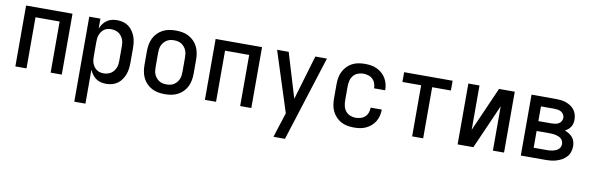

<svg xmlns="http://www.w3.org/2000/svg" viewBox="-51 -989 5052 1646"><g transform="rotate(10 2475.0 -166.0)"><path d="M73 0V-530H477V0H380V-445H170V0Z M623 210V-530H720V-443Q728 -465 742.5 -484.5Q757 -504 776 -517.5Q795 -531 818 -536.5Q841 -542 865 -542Q891 -542 917 -535Q943 -528 964 -512.5Q985 -497 1000 -475Q1015 -453 1024 -428.5Q1033 -404 1036 -377.5Q1039 -351 1039 -325V-205Q1039 -179 1036 -152.5Q1033 -126 1024 -101.5Q1015 -77 1000 -55Q985 -33 964 -17.5Q943 -2 917 5Q891 12 865 12Q841 12 818 6.5Q795 1 776 -12.5Q757 -26 742.5 -45.5Q728 -65 720 -87V210ZM826 -73Q843 -73 859.5 -77Q876 -81 890 -89.5Q904 -98 914.5 -111.5Q925 -125 931.5 -140Q938 -155 940 -171.5Q942 -188 942 -205V-325Q942 -342 940 -358.5Q938 -375 931.5 -390Q925 -405 914.5 -418.5Q904 -432 890 -440.5Q876 -449 859.5 -453Q843 -457 826 -457Q810 -457 794.5 -453Q779 -449 766 -439.5Q753 -430 743.5 -416.5Q734 -403 728.5 -388Q723 -373 721.5 -357Q720 -341 720 -325V-205Q720 -189 721.5 -173Q723 -157 728.5 -142Q734 -127 743.5 -113.5Q753 -100 766 -90.5Q779 -81 794.5 -77Q810 -73 826 -73Z M1375 12Q1346 12 1317.5 7Q1289 2 1263 -11.5Q1237 -25 1216.5 -46Q1196 -67 1183.5 -93Q1171 -119 1166 -147.5Q1161 -176 1161 -205V-325Q1161 -354 1166 -382.5Q1171 -411 1183.5 -437Q1196 -463 1216.5 -484Q1237 -505 1263 -518.5Q1289 -532 1317.5 -537Q1346 -542 1375 -542Q1404 -542 1432.5 -537Q1461 -532 1487 -518.5Q1513 -505 1533.5 -484Q1554 -463 1566.5 -437Q1579 -411 1584 -382.5Q1589 -354 1589 -325V-205Q1589 -176 1584 -147.5Q1579 -119 1566.5 -93Q1554 -67 1533.5 -46Q1513 -25 1487 -11.5Q1461 2 1432.5 7Q1404 12 1375 12ZM1375 -73Q1392 -73 1408.5 -76.5Q1425 -80 1439 -89Q1453 -98 1464 -111Q1475 -124 1481.5 -139.5Q1488 -155 1490 -171.5Q1492 -188 1492 -205V-325Q1492 -342 1490 -358.5Q1488 -375 1481.5 -390.5Q1475 -406 1464 -419Q1453 -432 1439 -441Q1425 -450 1408.5 -453.5Q1392 -457 1375 -457Q1358 -457 1341.5 -453.5Q1325 -450 1311 -441Q1297 -432 1286 -419Q1275 -406 1268.5 -390.5Q1262 -375 1260 -358.5Q1258 -342 1258 -325V-205Q1258 -188 1260 -171.5Q1262 -155 1268.5 -139.5Q1275 -124 1286 -111Q1297 -98 1311 -89Q1325 -80 1341.5 -76.5Q1358 -73 1375 -73Z M1723 0V-530H2127V0H2030V-445H1820V0Z M2457 210H2357Q2368 174 2379.5 138Q2391 102 2403 66L2426 -7L2258 -530H2359L2476 -142L2591 -530H2692Z M3021 12Q2993 12 2964.5 7Q2936 2 2910.5 -11.5Q2885 -25 2865 -46.5Q2845 -68 2832.5 -93.5Q2820 -119 2815.5 -147.5Q2811 -176 2811 -205V-325Q2811 -354 2815.5 -382.5Q2820 -411 2832.5 -436.5Q2845 -462 2865 -483.5Q2885 -505 2910.5 -518.5Q2936 -532 2964.5 -537Q2993 -542 3021 -542Q3048 -542 3074.5 -538Q3101 -534 3125.5 -522.5Q3150 -511 3170.5 -493Q3191 -475 3204.5 -452Q3218 -429 3224.5 -403Q3231 -377 3231 -350V-349H3134V-350Q3134 -372 3126.5 -393Q3119 -414 3103 -429Q3087 -444 3065 -450.5Q3043 -457 3021 -457Q2997 -457 2973.5 -447.5Q2950 -438 2934.5 -418.5Q2919 -399 2913.5 -374.5Q2908 -350 2908 -325V-205Q2908 -180 2913.5 -155.5Q2919 -131 2934.5 -111.5Q2950 -92 2973.5 -82.5Q2997 -73 3021 -73Q3043 -73 3065 -79.5Q3087 -86 3103 -101Q3119 -116 3126.5 -137Q3134 -158 3134 -180V-181H3231V-180Q3231 -153 3224.5 -127Q3218 -101 3204.5 -78Q3191 -55 3170.5 -37Q3150 -19 3125.5 -7.5Q3101 4 3074.5 8Q3048 12 3021 12Z M3527 0V-445H3364V-530H3786V-445H3623V0Z M3923 0V-530H4020V-144L4190 -530H4327V0H4230V-386L4060 0Z M4684 0H4473V-530H4684Q4707 -530 4729.5 -527.5Q4752 -525 4773.5 -517.5Q4795 -510 4814 -497.5Q4833 -485 4846.5 -467.5Q4860 -450 4866.5 -428Q4873 -406 4873 -383Q4873 -367 4869.5 -350.5Q4866 -334 4857 -320Q4848 -306 4835.5 -295.5Q4823 -285 4808 -277Q4827 -270 4845 -259Q4863 -248 4876 -232.5Q4889 -217 4895 -196.5Q4901 -176 4901 -156Q4901 -131 4893 -106.5Q4885 -82 4868.5 -63.5Q4852 -45 4830 -32.5Q4808 -20 4784 -12.5Q4760 -5 4735 -2.5Q4710 0 4684 0ZM4570 -317H4684Q4700 -317 4716 -319.5Q4732 -322 4745.5 -329.5Q4759 -337 4767.5 -351Q4776 -365 4776 -381Q4776 -397 4767.5 -411Q4759 -425 4745.5 -432.5Q4732 -440 4716 -442.5Q4700 -445 4684 -445H4570ZM4570 -85H4684Q4697 -85 4710.5 -86Q4724 -87 4736.5 -90Q4749 -93 4761 -98Q4773 -103 4783 -111.5Q4793 -120 4798.5 -132Q4804 -144 4804 -157V-158Q4804 -171 4799 -183Q4794 -195 4784 -204Q4774 -213 4761.5 -218Q4749 -223 4736.5 -226Q4724 -229 4711 -230Q4698 -231 4684 -231H4570Z"/></g></svg>

Font: Lode Dark Term
Style: Bold
Weight: 700
Monospace: yes
Designer: Belleve Invis
Foundry: Belleve Invis
Version: Version 29.2.0